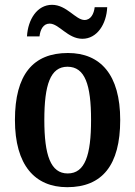

<svg xmlns="http://www.w3.org/2000/svg" viewBox="-20 -767 562 797"><path d="M322 -606C383 -606 422 -667 425 -737H373C370 -710 357 -684 331 -684C294 -684 257 -747 196 -747C134 -747 96 -686 92 -616H144C147 -643 159 -669 186 -669C225 -669 261 -606 322 -606ZM259 10C404 10 479 -81 479 -269C479 -457 397 -547 262 -547C117 -547 42 -457 42 -269C42 -81 125 10 259 10ZM261 -47C190 -47 164 -123 164 -269C164 -415 189 -490 260 -490C333 -490 358 -415 358 -269C358 -123 333 -47 261 -47Z"/></svg>

Font: Noto Serif Tamil Condensed SemiBold
Style: Italic
Weight: 600
Width: 3
Italic angle: -12°
Designer: Indian Type Foundry, Tom Grace, and the Monotype Design Team
Foundry: Monotype Imaging Inc.
Version: Version 2.003